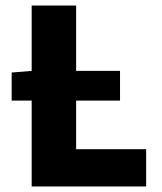

<svg xmlns="http://www.w3.org/2000/svg" viewBox="-20 -671 583 691"><path d="M22 -309V-410L96 -416H412V-309ZM94 0V-651H254V-134H506V0Z"/></svg>

Font: Source Sans 3 ExtraLight ExtraBold
Style: Regular
Weight: 800
Version: Version 3.052;hotconv 1.1.0;makeotfexe 2.6.0